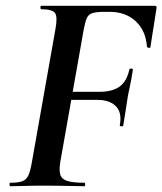

<svg xmlns="http://www.w3.org/2000/svg" viewBox="-20 -645 562 665"><path d="M15 0Q13 0 13 -6Q13 -12 15 -12Q42 -12 56.5 -17Q71 -22 78 -37Q85 -52 90 -81L172 -544Q180 -587 170.5 -600Q161 -613 123 -613Q120 -613 120 -619Q120 -625 123 -625H516Q524 -625 522 -616Q519 -597 515 -571Q511 -545 507 -521Q503 -497 501 -482Q500 -478 494.5 -479.5Q489 -481 489 -483Q485 -539 450 -571.5Q415 -604 359 -604H342Q314 -604 300 -599.5Q286 -595 280.5 -582Q275 -569 270 -543L189 -85Q184 -55 189 -39.5Q194 -24 214 -18Q234 -12 273 -12Q275 -12 275 -6Q275 0 273 0Q254 0 218 -1Q182 -2 124 -2Q93 -2 65 -1Q37 0 15 0ZM407 -211Q406 -207 400 -207.5Q394 -208 395 -212Q403 -255 381.5 -277Q360 -299 317 -299H184L187 -327H324Q369 -327 394 -345Q419 -363 428 -404Q429 -408 435 -407.5Q441 -407 440 -402Q435 -370 431 -351.5Q427 -333 423 -313Q419 -288 415.5 -264Q412 -240 407 -211Z"/></svg>

Font: Cormorant Light
Style: Italic
Weight: 300
Italic angle: -10°
Designer: Christian Thalmann (Catharsis Fonts)
Foundry: Catharsis Fonts
Version: Version 4.000